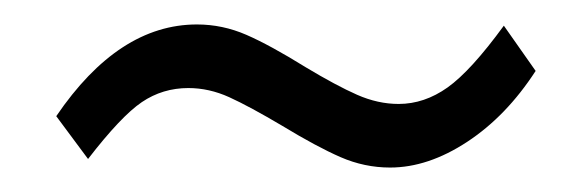

<svg xmlns="http://www.w3.org/2000/svg" viewBox="-20 -350 466 157"><path d="M211 -247Q184 -263 167.5 -270.5Q151 -278 134 -278Q113 -278 96 -266.5Q79 -255 52 -220L26 -255Q77 -330 141 -330Q162 -330 181.5 -321.5Q201 -313 230 -295Q255 -280 272 -272.5Q289 -265 306 -265Q327 -265 346 -278.5Q365 -292 392 -329L418 -292Q394 -255 362 -234Q330 -213 299 -213Q278 -213 258.5 -221.5Q239 -230 211 -247Z"/></svg>

Font: Unna Medium
Style: Italic
Weight: 500
Italic angle: -8.05°
Designer: Jorge de Buen Unna
Foundry: Omnibus-Type
Version: Version 2.008